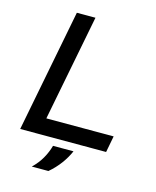

<svg xmlns="http://www.w3.org/2000/svg" viewBox="-129 -788 862 1059"><g transform="rotate(15 302.5 -258.0)"><path d="M40.2 0 176.2 -700H282.5L164.4 -93.8H548.7L530.8 0ZM155.6 183.7Q188.2 152.5 208.3 117.1Q228.5 81.7 239.3 43H356.1Q339.9 80.7 313.5 116.6Q287.1 152.5 250.5 183.7Z"/></g></svg>

Font: REM Medium
Style: Italic
Weight: 500
Italic angle: -11°
Designer: Octavio Pardo
Foundry: Ashler Design
Version: Version 1.005;gftools[0.9.28]